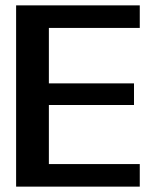

<svg xmlns="http://www.w3.org/2000/svg" viewBox="-20 -695 592 715"><path d="M40 0H500.5V-84H162V-304H479V-384.5H162V-591H500.5V-675H40Z"/></svg>

Font: Anybody Thin Medium
Style: Regular
Weight: 500
Version: Version 1.113;gftools[0.9.25]